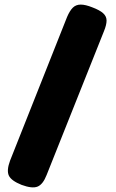

<svg xmlns="http://www.w3.org/2000/svg" viewBox="-20 -757 503 836"><path d="M74 48Q29 30 18.5 7.5Q8 -15 24 -58L272 -683Q284 -711 297.5 -724Q311 -737 331.5 -737Q352 -737 382 -725Q414 -713 429 -699.5Q444 -686 444 -667.5Q444 -649 433 -622L183 5Q167 46 143.5 55.5Q120 65 74 48Z"/></svg>

Font: Fredoka SemiCondensed
Style: Bold
Weight: 700
Width: 4
Designer: Ben Nathan
Foundry: Milena B. Brandão, Ben Nathan
Version: Version 2.001